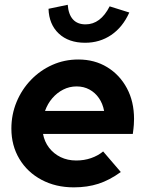

<svg xmlns="http://www.w3.org/2000/svg" viewBox="-20 -780 616 810"><path d="M291.4 10.4Q215 10.4 155.4 -21.4Q95.7 -53.1 61.8 -109.5Q28 -165.9 28 -237.4Q28 -296.9 49.9 -349.8Q71.8 -402.7 110.9 -443.2Q149.9 -483.6 200.9 -506.3Q252 -529 310.3 -529Q379.2 -529 432.2 -496.6Q485.2 -464.2 515.3 -407.9Q545.5 -351.7 545.5 -278Q545.5 -267.3 544.6 -254Q543.8 -240.7 540.3 -215.1H161.5Q167.5 -182.3 186.9 -156.9Q206.4 -131.5 235.7 -117.2Q265 -102.9 301.6 -102.9Q335 -102.9 363.9 -112.9Q392.9 -122.8 415.1 -141.1L489.6 -54.3Q442.2 -19.9 395.2 -4.7Q348.3 10.4 291.4 10.4ZM169.9 -312H419.2Q413.4 -343 397.3 -366.2Q381.3 -389.4 357.2 -402.4Q333.1 -415.4 303.3 -415.4Q272.7 -415.4 246.6 -402Q220.5 -388.7 200.7 -365.7Q180.9 -342.7 169.9 -312ZM339 -599.6Q269.4 -599.6 228.1 -638.3Q186.8 -677 184.7 -742.9L265.7 -759.8Q268.9 -718.9 287.8 -698.1Q306.7 -677.2 341 -677.2Q404 -677.2 442.6 -753.2L525.5 -727.2Q497.6 -665.2 449.2 -632.4Q400.9 -599.6 339 -599.6Z"/></svg>

Font: Red Hat Display
Style: Italic
Weight: 300
Italic angle: -12°
Designer: Pentagram, MCKL
Foundry: Pentagram, MCKL
Version: Version 1.023